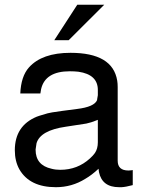

<svg xmlns="http://www.w3.org/2000/svg" viewBox="-20 -760 596 803"><path d="M535.2 -48.8V14.2Q505.9 22 488.8 22.9H487.8H478Q407.2 22.9 394 -40L392.1 -54.2Q363.8 -27.8 336.9 -12.2Q280.8 22.9 213.9 22.9Q104 22.9 61 -51.8Q42 -85.9 42 -131.8Q42 -233.9 133.8 -272L145 -275.9L179.2 -286.1Q188 -288.1 198.2 -290Q228 -294.9 301.8 -304.2Q375 -313 386.2 -341.8V-342.8V-344.2L389.2 -361.8V-383.8Q389.2 -448.2 308.1 -460Q291 -461.9 272 -461.9Q168.9 -461.9 151.9 -387.2Q149.9 -377.9 148.9 -369.1H64.9Q67.9 -440.9 101.1 -478Q155.8 -539.1 274.9 -539.1Q451.2 -539.1 470.2 -422.9Q472.2 -411.1 472.2 -396V-87.9Q472.2 -46.9 517.1 -46.9H519Q524.9 -46.9 529.8 -47.9H530.8ZM389.2 -165V-258.8L378.9 -254.9Q362.8 -248 340.8 -243.2L254.9 -230Q148.9 -214.8 132.8 -161.1L128.9 -134.8V-133.8Q128.9 -68.8 195.8 -54.2Q211.9 -49.8 231.9 -49.8Q304.2 -49.8 356 -97.2Q369.1 -108.9 377 -120.1Q389.2 -138.2 389.2 -165ZM303.2 -740.2H416L267.1 -591.8H207Z"/></svg>

Font: SolaimanLipi
Style: Normal
Weight: 400
Designer: Solaiman Karim
Foundry: Al Mamun Sumon
Version: Version 2.000